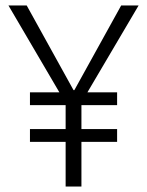

<svg xmlns="http://www.w3.org/2000/svg" viewBox="-20 -685 540 705"><path d="M221 -211V-299H90V-346H198L11 -665H78L250 -354H253L425 -665H489L301 -346H410V-299H279V-211H410V-164H279V0H221V-164H90V-211Z"/></svg>

Font: Jldddboxgfspflltxgxzjzlszac
Style: Regular
Weight: 300
Designer: Carrois Corporate & Edenspiekermann
Foundry: Carrois Corporate GbR & Edenspiekermann AG
Version: Version 2.001